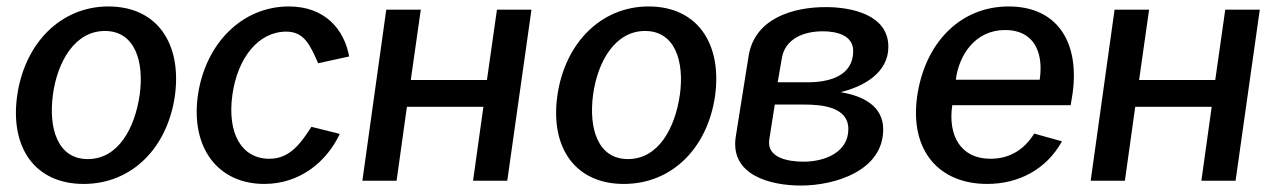

<svg xmlns="http://www.w3.org/2000/svg" viewBox="-20 -560 3971 595"><path d="M239 10C390 10 499 -103 522 -263C544 -425 467 -540 316 -540C169 -540 56 -427 33 -262C11 -102 89 10 239 10ZM252 -67C158 -67 130 -163 144 -267C158 -369 212 -464 305 -464C398 -464 427 -370 413 -267C398 -162 346 -67 252 -67Z M875 -540C731 -540 616 -426 593 -263C571 -101 656 10 799 10C909 10 992 -58 1033 -145L945 -167C910 -112 876 -68 815 -68C728 -68 684 -147 700 -265C716 -381 781 -462 867 -462C923 -462 941 -420 966 -364L1062 -385C1047 -468 988 -540 875 -540Z M1177 -530 1103 0H1209L1241 -229H1478L1446 0H1552L1627 -530H1520L1489 -312H1253L1284 -530Z M1913 10C2064 10 2173 -103 2196 -263C2218 -425 2141 -540 1990 -540C1843 -540 1730 -427 1707 -262C1685 -102 1763 10 1913 10ZM1926 -67C1832 -67 1804 -163 1818 -267C1832 -369 1886 -464 1979 -464C2072 -464 2101 -370 2087 -267C2072 -162 2020 -67 1926 -67Z M2462 15C2568 15 2717 -31 2717 -159C2717 -233 2652 -263 2587 -274V-275C2656 -292 2733 -334 2733 -415C2733 -515 2618 -538 2539 -538C2437 -538 2319 -503 2300 -387L2260 -136C2242 -16 2369 15 2462 15ZM2381 -236H2471C2524 -236 2609 -230 2609 -160C2609 -89 2538 -59 2470 -59C2424 -59 2355 -70 2364 -128ZM2530 -463C2574 -463 2624 -450 2624 -402C2624 -324 2549 -305 2483 -305H2390L2403 -380C2412 -435 2463 -463 2530 -463Z M3298 -234 3304 -271C3326 -431 3255 -540 3106 -540C2953 -540 2845 -424 2822 -260C2799 -91 2892 10 3039 10C3136 10 3222 -34 3271 -122L3185 -146C3155 -98 3111 -68 3049 -68C2958 -68 2917 -139 2931 -234ZM2942 -313C2952 -391 3003 -467 3095 -467C3182 -467 3215 -401 3202 -313Z M3434 -530 3360 0H3466L3498 -229H3735L3703 0H3809L3884 -530H3777L3746 -312H3510L3541 -530Z"/></svg>

Font: Cheyenne Sans Medium
Style: Italic
Weight: 500
Italic angle: -8.13011°
Designer: The Public Sans project authors (U.S. Web Design System), Libre Franklin designed by Pablo Impallari and Rodrigo Fuenzal
Foundry: The Cheyenne Sans Project Authors
Version: Version 2.007